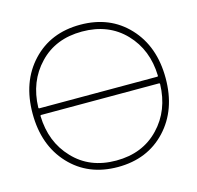

<svg xmlns="http://www.w3.org/2000/svg" viewBox="-109 -879 1010 983"><g transform="rotate(-15 396.5 -388.0)"><path d="M82 -410.2Q82 -405.3 85.9 -405.3H710.9Q715.8 -405.3 715.8 -410.2Q711.9 -547.9 626 -637.7Q539.1 -728.5 398.4 -728.5Q257.8 -728.5 171.9 -637.7Q85.9 -547.9 82 -410.2ZM85.9 -370.1Q82 -370.1 82 -365.2Q85.9 -226.6 171.9 -136.7Q257.8 -44.9 398.4 -44.9Q539.1 -44.9 626 -136.7Q711.9 -226.6 715.8 -365.2Q715.8 -370.1 710.9 -370.1ZM398.4 -10.7Q241.2 -10.7 143.6 -115.2Q45.9 -219.7 45.9 -387.7Q45.9 -555.7 143.6 -660.2Q241.2 -764.6 398.4 -764.6Q555.7 -764.6 653.3 -660.2Q751 -555.7 751 -387.7Q751 -219.7 653.3 -115.2Q555.7 -10.7 398.4 -10.7Z"/></g></svg>

Font: Gen Jyuu Gothic ExtraLight
Style: Regular
Weight: 100
Designer: [Source Han Sans]
Ryoko NISHIZUKA  (kana & ideographs); Paul D. Hunt (Latin, Greek & Cyrillic); Wenlong ZHANG  (bopomofo
Version: Version 1.002.20150607